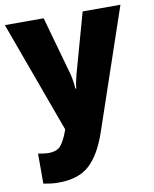

<svg xmlns="http://www.w3.org/2000/svg" viewBox="-88 -619 741 926"><g transform="rotate(-10 283.0 -156.5)"><path d="M0 -553H190L271 -264Q275 -248 278 -228Q281 -208 282 -192H286Q288 -211 291.5 -228Q295 -245 300 -263L381 -553H566L366 35Q330 141 276 190.5Q222 240 125 240Q102 240 83.5 237.5Q65 235 50 232V85Q61 87 74.5 89Q88 91 102 91Q143 91 162 67.5Q181 44 197 -1L199 -8Z"/></g></svg>

Font: Noto Sans Lao UI SemCond Blk
Style: Regular
Weight: 900
Width: 4
Designer: Monotype Design Team
Foundry: Monotype Imaging Inc.
Version: Version 2.000; ttfautohint (v1.8.4.7-5d5b)